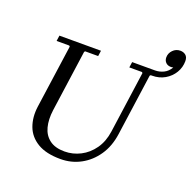

<svg xmlns="http://www.w3.org/2000/svg" viewBox="-144 -975 1132 1129"><g transform="rotate(20 422.0 -410.0)"><path d="M350 10Q260 10 206 -22.5Q152 -55 131.5 -110Q111 -165 120 -233L176 -630L171 -635H92L97 -670H357L352 -635H271L266 -630L212 -245Q204 -185 216 -139Q228 -93 263 -66.5Q298 -40 357 -40Q409 -40 456 -64Q503 -88 535.5 -134Q568 -180 577 -245L631 -630L626 -635H547L552 -670H695Q723 -670 748.5 -682.5Q774 -695 790 -723Q786 -722 782.5 -721.5Q779 -721 776 -721Q755 -721 743 -733.5Q731 -746 731 -765Q731 -791 750 -810.5Q769 -830 796 -830Q816 -830 830 -818.5Q844 -807 844 -782Q844 -743 824 -709.5Q804 -676 769 -655.5Q734 -635 689 -635H681L676 -630L622 -245Q611 -166 572 -109Q533 -52 475.5 -21Q418 10 350 10Z"/></g></svg>

Font: Brygada 1918
Style: Italic
Weight: 400
Italic angle: -8°
Designer: Mateusz Machalski | Borys Kosmynka | Przemek Hoffer
Foundry: NIEPODLEGLA 2018
Version: Version 3.006